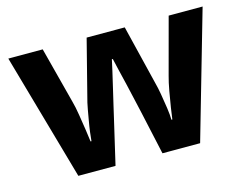

<svg xmlns="http://www.w3.org/2000/svg" viewBox="-81 -672 1017 798"><g transform="rotate(-15 428.0 -273.0)"><path d="M485 -191Q481 -208 473.5 -241.5Q466 -275 457 -313.5Q448 -352 440 -384.5Q432 -417 429 -432H425Q422 -417 414.5 -384.5Q407 -352 398 -313.5Q389 -275 381 -241Q373 -207 369 -189L325 0H165L10 -546H158L221 -304Q228 -279 233.5 -244Q239 -209 244 -176.5Q249 -144 251 -125H255Q256 -139 259 -162.5Q262 -186 266.5 -211Q271 -236 274.5 -256.5Q278 -277 280 -284L347 -546H511L575 -284Q579 -270 584.5 -239Q590 -208 594.5 -176Q599 -144 599 -125H603Q605 -142 610 -174.5Q615 -207 621.5 -243Q628 -279 635 -304L700 -546H846L689 0H527Z"/></g></svg>

Font: Noto Sans Gurmukhi
Style: Regular
Weight: 400
Designer: Jelle Bosma - Monotype Design Team
Foundry: Monotype Imaging Inc.
Version: Version 2.003